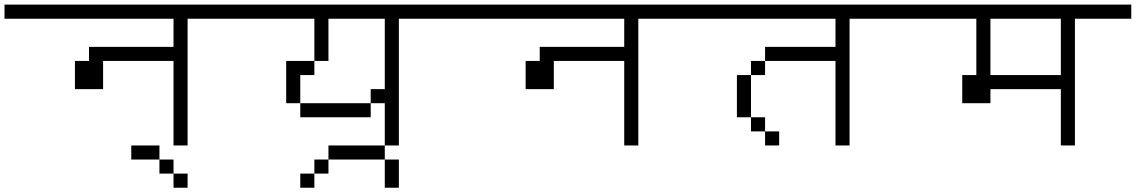

<svg xmlns="http://www.w3.org/2000/svg" viewBox="-20 -708 5040 852"><path d="M1000 -625V-687.5H0V-625H750Q750 -625 750 -500H375V-437.5H312.5Q312.5 -437.5 312.5 -312.5H437.5Q437.5 -312.5 437.5 -437.5H750Q750 -437.5 750 -62.5H812.5V-625Z M812.5 125V62.5H750V125ZM750 62.5V0H687.5V62.5ZM687.5 0V-62.5H562.5V0Z M2000 -625V-687.5H1000V-625H1375V-437.5H1250V-250H1312.5V-187.5H1625V-250H1312.5Q1312.5 -250 1312.5 -375H1375V-437.5H1437.5V-625H1687.5V-312.5H1625V-250H1687.5V-62.5H1750V-625Z M1375 62.5H1312.5V125H1375ZM1375 62.5H1437.5V0H1375ZM1687.5 0Q1687.5 0 1687.5 125H1750Q1750 125 1750 0ZM1437.5 0H1687.5V-62.5H1437.5Z M3000 -625V-687.5H2000V-625H2750Q2750 -625 2750 -500H2375V-437.5H2312.5Q2312.5 -437.5 2312.5 -312.5H2437.5Q2437.5 -312.5 2437.5 -437.5H2750Q2750 -437.5 2750 -62.5H2812.5V-625Z M3437.5 -62.5V-125H3375V-62.5ZM4000 -625V-687.5H3000V-625H3687.5Q3687.5 -625 3687.5 -500H3375V-437.5H3312.5V-375H3250V-187.5H3312.5V-125H3375V-187.5H3312.5V-375H3375V-437.5H3687.5Q3687.5 -437.5 3687.5 -62.5H3750V-625Z M5000 -625V-687.5H4000V-625H4312.5Q4312.5 -625 4312.5 -375H4250Q4250 -375 4250 -250H4375V-312.5H4687.5Q4687.5 -312.5 4687.5 -62.5H4750V-625ZM4375 -375Q4375 -375 4375 -625H4687.5Q4687.5 -625 4687.5 -375Z"/></svg>

Font: BFUnifontExMono
Style: Regular
Weight: 500
Version: Version 15.0.06